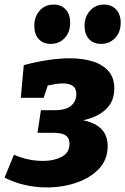

<svg xmlns="http://www.w3.org/2000/svg" viewBox="-34 -806 548 840"><path d="M171 14Q122 14 74 3Q26 -8 -14 -29L27 -129Q88 -102 155 -102Q202 -102 236 -120Q270 -138 270 -176Q270 -201 256.5 -211Q243 -221 226.5 -223Q210 -225 199 -225H130L145 -324H207Q254 -324 277 -343.5Q300 -363 300 -394Q300 -420 284 -430.5Q268 -441 241 -441Q227 -441 210 -438.5Q193 -436 175 -432L157 -378H57L70 -521Q122 -535 174 -543Q226 -551 272 -551Q327 -551 371 -537.5Q415 -524 440.5 -495Q466 -466 466 -419Q466 -362 429 -327.5Q392 -293 330 -280Q385 -268 411 -240Q437 -212 437 -167Q437 -108 399.5 -68Q362 -28 301 -7Q240 14 171 14ZM188 -614Q154 -614 135 -635.5Q116 -657 116 -693Q116 -733 139.5 -759.5Q163 -786 201 -786Q234 -786 253.5 -764.5Q273 -743 273 -707Q273 -665 249 -639.5Q225 -614 188 -614ZM408 -614Q374 -614 355 -635.5Q336 -657 336 -693Q336 -733 360 -759.5Q384 -786 421 -786Q454 -786 474 -764.5Q494 -743 494 -707Q494 -665 469.5 -639.5Q445 -614 408 -614Z"/></svg>

Font: Bitter ExtraBold
Style: Italic
Weight: 800
Italic angle: -9°
Designer: Sol Matas, and Bitter project Authors
Foundry: Sol Matas
Version: Version 2.001